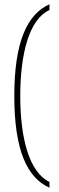

<svg xmlns="http://www.w3.org/2000/svg" viewBox="-20 -765 278 900"><path d="M212 115V88C118 43 75 -114 75 -315C75 -516 118 -676 212 -718V-745C109 -699 47 -572 47 -315C47 -57 109 69 212 115Z"/></svg>

Font: Noto Serif Myanmar Condensed Thin
Style: Regular
Weight: 100
Width: 3
Designer: Ben Mitchell and the Monotype Design Team
Foundry: Monotype Imaging Inc.
Version: Version 2.106